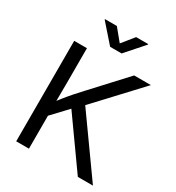

<svg xmlns="http://www.w3.org/2000/svg" viewBox="-218 -1073 1103 1204"><g transform="rotate(30 333.5 -471.0)"><path d="M149.4 -208V-309.1Q174.3 -342.3 199 -373.3Q223.6 -404.3 249.5 -433.8Q275.4 -463.4 302.7 -492.2L520 -727.5H641.1L330.6 -394.5L325.7 -395ZM85.9 0V-727.5H178.2V-478L177.2 -321.8L178.2 -276.4V0ZM532.2 0 268.6 -370.6 326.2 -442.4 641.6 0ZM271 -941.9 341.3 -856.4 410.6 -941.9H498V-938L382.8 -807.6H299.8L185.1 -938V-941.9Z"/></g></svg>

Font: Inter 16pt
Style: Regular
Weight: 400
Version: Version 4.001;git-66647c0bb